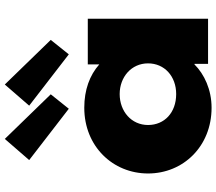

<svg xmlns="http://www.w3.org/2000/svg" viewBox="-72 -836 922 819"><g transform="rotate(-90 389.5 -426.0)"><path d="M397.2 -671 335.6 -594 116.7 -763 206.9 -867ZM629.3 -671 567.7 -594 348.8 -763 439 -867ZM266.3 -256C266.3 -327 324.6 -377 398.3 -377C470.9 -377 529.2 -327 529.2 -256C529.2 -186 474.2 -136 398.3 -136C319.1 -136 266.3 -186 266.3 -256ZM59.5 -256C59.5 -106 175 15 340 15C417 15 483 -16 524.8 -58H527V0H719.5V-513H524.8V-464C478.6 -505 415.9 -528 340 -528C175 -528 59.5 -406 59.5 -256Z"/></g></svg>

Font: Hussar
Style: BdWide
Weight: 700
Foundry: Cannot Into Space Fonts
Version: Version 2.00